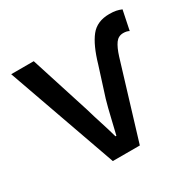

<svg xmlns="http://www.w3.org/2000/svg" viewBox="-118 -623 749 745"><g transform="rotate(-30 256.0 -250.5)"><path d="M185 0 12 -489H113L198 -223Q208 -188 220 -151Q232 -114 242 -78H246Q255 -114 263.5 -151Q272 -188 282 -223L323 -352Q345 -428 374 -464.5Q403 -501 458 -501Q476 -501 488 -498.5Q500 -496 512 -491L494 -404Q489 -407 482.5 -408.5Q476 -410 468 -410Q446 -410 433 -392Q420 -374 409 -339L306 0Z"/></g></svg>

Font: Source Sans 3 Medium
Style: Regular
Weight: 500
Designer: Paul D. Hunt
Foundry: Adobe
Version: Version 3.052;hotconv 1.1.0;makeotfexe 2.6.0